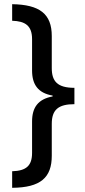

<svg xmlns="http://www.w3.org/2000/svg" viewBox="-20 -736 405 916"><path d="M38 81V160C174 159 227 111 227 7V-145C227 -212 258 -239 335 -239V-317C254 -317 227 -348 227 -411V-564C227 -670 169 -714 38 -716V-637C100 -635 133 -614 133 -549V-400C133 -332 162 -292 231 -280V-276C162 -263 133 -224 133 -156V-7C133 55 105 79 38 81Z"/></svg>

Font: Noto Sans Gujarati Condensed Medium
Style: Regular
Weight: 500
Width: 3
Designer: Jelle Bosma - Monotype Design Team, Universal Thirst
Foundry: Monotype Imaging Inc.
Version: Version 2.106